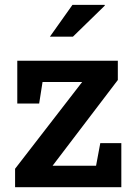

<svg xmlns="http://www.w3.org/2000/svg" viewBox="-20 -782 565 802"><path d="M43 0V-77.1L323.2 -439.5H157.7L143.6 -349.6H52.2V-528.3H472.2V-447.8L199.7 -89.8H381.3L398.9 -184.1H486.8V0ZM188.5 -628.9 282.7 -761.7H417L418 -758.8L284.7 -628.9H192.4Z"/></svg>

Font: Roboto Slab LO Medium
Style: Regular
Weight: 500
Designer: Google
Version: Version 2.000